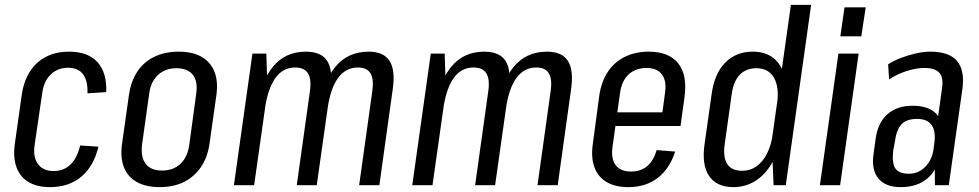

<svg xmlns="http://www.w3.org/2000/svg" viewBox="-20 -760 4017 788"><path d="M185 8Q132 8 97 -13Q62 -34 47.5 -74Q33 -114 41 -171L69 -369Q77 -426 102.5 -466Q128 -506 169 -527Q210 -548 263 -548Q341 -548 380 -505Q419 -462 416 -382L339 -377Q341 -428 321 -455Q301 -482 259 -482Q230 -482 207.5 -469Q185 -456 171 -432.5Q157 -409 153 -376L122 -164Q115 -115 136 -86.5Q157 -58 200 -58Q242 -58 269.5 -85Q297 -112 309 -163L384 -158Q365 -78 314 -35Q263 8 185 8Z M635 8Q579 8 541.5 -13Q504 -34 488.5 -74Q473 -114 481 -171L509 -369Q517 -426 543.5 -466Q570 -506 613.5 -527Q657 -548 713 -548Q770 -548 807 -527Q844 -506 860 -466Q876 -426 868 -369L840 -171Q832 -114 804.5 -74Q777 -34 734.5 -13Q692 8 635 8ZM645 -60Q691 -60 720.5 -87.5Q750 -115 757 -167L785 -373Q793 -426 771.5 -453Q750 -480 703 -480Q673 -480 649.5 -467.5Q626 -455 611 -431.5Q596 -408 592 -373L563 -167Q557 -115 578 -87.5Q599 -60 645 -60Z M1508 -386Q1515 -435 1500.5 -459Q1486 -483 1449 -483Q1399 -483 1367.5 -440Q1336 -397 1324 -312L1281 -245L1288 -302Q1305 -424 1356.5 -486Q1408 -548 1493 -548Q1554 -548 1578.5 -510.5Q1603 -473 1592 -395L1537 0H1454ZM1016 -540H1073L1078 -388L1023 0H940ZM1252 -386Q1259 -435 1244 -459Q1229 -483 1191 -483Q1141 -483 1110 -439.5Q1079 -396 1067 -312L1023 -245L1031 -302Q1049 -424 1100 -486Q1151 -548 1235 -548Q1298 -548 1322.5 -510.5Q1347 -473 1336 -395L1280 0H1198Z M2240 -386Q2247 -435 2232.5 -459Q2218 -483 2181 -483Q2131 -483 2099.5 -440Q2068 -397 2056 -312L2013 -245L2020 -302Q2037 -424 2088.5 -486Q2140 -548 2225 -548Q2286 -548 2310.5 -510.5Q2335 -473 2324 -395L2269 0H2186ZM1748 -540H1805L1810 -388L1755 0H1672ZM1984 -386Q1991 -435 1976 -459Q1961 -483 1923 -483Q1873 -483 1842 -439.5Q1811 -396 1799 -312L1755 -245L1763 -302Q1781 -424 1832 -486Q1883 -548 1967 -548Q2030 -548 2054.5 -510.5Q2079 -473 2068 -395L2012 0H1930Z M2559 8Q2505 8 2469.5 -13Q2434 -34 2419.5 -74Q2405 -114 2413 -169L2440 -371Q2449 -427 2475.5 -466.5Q2502 -506 2545 -527Q2588 -548 2643 -548Q2725 -548 2763.5 -500Q2802 -452 2789 -359L2773 -243H2491L2499 -299H2713L2694 -265L2709 -376Q2717 -427 2697 -454Q2677 -481 2634 -481Q2589 -481 2560.5 -455Q2532 -429 2525 -380L2494 -158Q2487 -108 2507 -82Q2527 -56 2570 -56Q2610 -56 2636 -78Q2662 -100 2675 -144L2751 -138Q2728 -67 2679 -29.5Q2630 8 2559 8Z M2990 8Q2921 8 2890 -38Q2859 -84 2872 -171L2900 -369Q2911 -456 2955.5 -502Q3000 -548 3069 -548Q3121 -548 3154 -522Q3187 -496 3200.5 -447Q3214 -398 3203 -328L3187 -215Q3178 -146 3151 -96Q3124 -46 3082.5 -19Q3041 8 2990 8ZM3026 -59Q3059 -59 3085 -77.5Q3111 -96 3128 -130Q3145 -164 3152 -211L3169 -330Q3179 -402 3156.5 -441Q3134 -480 3084 -480Q3042 -480 3016 -453Q2990 -426 2983 -373L2954 -166Q2947 -114 2965 -86.5Q2983 -59 3026 -59ZM3147 -180 3226 -740H3309L3205 0H3155Z M3504 -540 3428 0H3345L3421 -540ZM3533 -730 3515 -611H3429L3446 -730Z M3816 -180 3846 -396Q3853 -441 3835.5 -461Q3818 -481 3774 -481Q3740 -481 3701 -468.5Q3662 -456 3629 -434L3625 -496Q3650 -512 3679.5 -523Q3709 -534 3740 -541Q3771 -548 3798 -548Q3875 -548 3907.5 -510Q3940 -472 3930 -396L3874 0H3817ZM3677 8Q3614 8 3585 -27.5Q3556 -63 3565 -127L3574 -192Q3583 -256 3622 -291Q3661 -326 3725 -326Q3792 -326 3823.5 -292Q3855 -258 3846 -193L3837 -128Q3828 -63 3786 -27.5Q3744 8 3677 8ZM3711 -47Q3749 -47 3776.5 -74.5Q3804 -102 3811 -145L3815 -176Q3821 -223 3803 -247.5Q3785 -272 3744 -272Q3701 -272 3680 -250Q3659 -228 3652 -175L3646 -143Q3640 -91 3654.5 -69Q3669 -47 3711 -47Z"/></svg>

Font: Pathway Extreme Condensed
Style: Italic
Weight: 400
Width: 3
Italic angle: -8°
Version: Version 1.001;gftools[0.9.26]